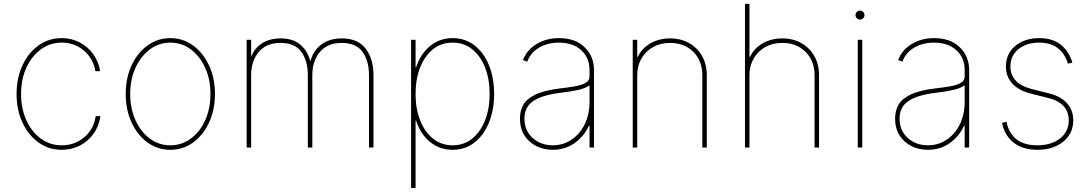

<svg xmlns="http://www.w3.org/2000/svg" viewBox="-20 -747 5519 972"><path d="M292.6 11.4Q226.6 11.4 174.9 -25.7Q123.2 -62.9 93.6 -126.8Q63.9 -190.7 63.9 -271.3Q63.9 -351.2 93.4 -415.3Q122.9 -479.4 174.5 -516.7Q226.2 -554 292.6 -554Q341.6 -554 382.6 -532.8Q423.7 -511.7 451.3 -473.9Q479 -436.1 487.2 -386.4H463.1Q452.1 -450.6 404.7 -490.9Q357.2 -531.2 292.6 -531.2Q234 -531.2 187.3 -497.3Q140.6 -463.4 113.6 -404.7Q86.6 -345.9 86.6 -271.3Q86.6 -198.9 112.7 -139.9Q138.8 -81 185.4 -46.2Q231.9 -11.4 292.6 -11.4Q358 -11.4 406.2 -51.8Q454.5 -92.3 464.5 -159.1H488.6Q480.8 -107.6 453.1 -69.2Q425.4 -30.9 383.9 -9.8Q342.3 11.4 292.6 11.4Z M842.3 11.4Q778.1 11.4 726.9 -25.7Q675.8 -62.9 646.1 -127Q616.5 -191.1 616.5 -271.3Q616.5 -351.9 646.1 -415.8Q675.8 -479.8 726.9 -516.9Q778.1 -554 842.3 -554Q906.6 -554 957.6 -516.7Q1008.5 -479.4 1038.4 -415.5Q1068.2 -351.6 1068.2 -271.3Q1068.2 -191.1 1038.5 -127Q1008.9 -62.9 957.7 -25.7Q906.6 11.4 842.3 11.4ZM842.3 -11.4Q900.2 -11.4 946.2 -45.5Q992.2 -79.5 1018.8 -138.5Q1045.5 -197.4 1045.5 -271.3Q1045.5 -345.2 1018.6 -403.9Q991.8 -462.7 946 -497Q900.2 -531.2 842.3 -531.2Q784.8 -531.2 738.8 -497Q692.8 -462.7 666 -403.9Q639.2 -345.2 639.2 -271.3Q639.2 -197.4 665.8 -138.5Q692.5 -79.5 738.5 -45.5Q784.4 -11.4 842.3 -11.4Z M1228.7 0V-545.5H1251.4V-464.5H1254.3Q1269.2 -504.3 1307.7 -528.4Q1346.2 -552.6 1400.6 -552.6Q1462.4 -552.6 1499.1 -522Q1535.9 -491.5 1549.7 -440.3H1552.6Q1566.1 -491.5 1607.2 -522Q1648.4 -552.6 1710.2 -552.6Q1792.3 -552.6 1831.5 -500.5Q1870.7 -448.5 1870.7 -366.5V0H1848V-366.5Q1848 -438.9 1815.3 -484.4Q1782.7 -529.8 1710.2 -529.8Q1637.8 -529.8 1599.4 -483.8Q1561.1 -437.9 1561.1 -366.5V0H1538.4V-366.5Q1538.4 -438.9 1505.7 -484.4Q1473 -529.8 1400.6 -529.8Q1328.1 -529.8 1289.8 -483.8Q1251.4 -437.9 1251.4 -366.5V0Z M2061.1 204.5V-545.5H2083.8V-406.2H2086.6Q2108.7 -474.1 2157.1 -514Q2205.6 -554 2271.3 -554Q2335.9 -554 2383 -516.9Q2430 -479.8 2455.8 -415.8Q2481.5 -351.9 2481.5 -271.3Q2481.5 -191.1 2455.6 -127.1Q2429.7 -63.2 2382.5 -25.9Q2335.2 11.4 2271.3 11.4Q2206.3 11.4 2157.1 -28.4Q2108 -68.2 2086.6 -136.4H2083.8V204.5ZM2083.8 -271.3Q2083.8 -197.4 2106.7 -138.7Q2129.6 -79.9 2171.7 -45.6Q2213.8 -11.4 2271.3 -11.4Q2328.8 -11.4 2370.9 -45.6Q2413 -79.9 2435.9 -138.7Q2458.8 -197.4 2458.8 -271.3Q2458.8 -345.2 2436.1 -403.9Q2413.4 -462.7 2371.3 -497Q2329.2 -531.2 2271.3 -531.2Q2213.4 -531.2 2171.3 -497Q2129.3 -462.7 2106.5 -403.9Q2083.8 -345.2 2083.8 -271.3Z M2778.4 11.4Q2733.7 11.4 2695.8 -7.1Q2658 -25.6 2635.1 -61.1Q2612.2 -96.6 2612.2 -147.7Q2612.2 -184.7 2628.7 -215.4Q2645.2 -246.1 2689.8 -267.9Q2734.4 -289.8 2818.2 -299.7Q2855.8 -304 2889.2 -309.7Q2922.6 -315.3 2943.5 -326.7Q2964.5 -338.1 2964.5 -359.4V-392Q2964.5 -454.9 2922.2 -493.1Q2880 -531.2 2809.7 -531.2Q2752.1 -531.2 2709.2 -505.9Q2666.2 -480.5 2649.1 -434.7L2627.8 -443.2Q2647 -494.3 2696.4 -524.1Q2745.7 -554 2809.7 -554Q2892.8 -554 2940 -507.6Q2987.2 -461.3 2987.2 -392V0H2964.5V-110.8H2961.6Q2936.1 -55.4 2888.1 -22Q2840.2 11.4 2778.4 11.4ZM2778.4 -11.4Q2830.3 -11.4 2872.5 -39.2Q2914.8 -67.1 2939.6 -117Q2964.5 -166.9 2964.5 -233V-315.3Q2944.2 -300.4 2908.9 -292.1Q2873.6 -283.7 2826.7 -278.4Q2753.6 -269.9 2711.6 -252.5Q2669.7 -235.1 2652.3 -208.8Q2634.9 -182.5 2634.9 -147.7Q2634.9 -85.9 2676.3 -48.7Q2717.7 -11.4 2778.4 -11.4Z M3206 -366.5V0H3183.2V-545.5H3206V-458.8H3208.8Q3228 -501.4 3271.8 -527Q3315.7 -552.6 3372.2 -552.6Q3426.8 -552.6 3468.8 -528.8Q3510.7 -505 3534.4 -463.1Q3558.2 -421.2 3558.2 -366.5V0H3535.5V-366.5Q3535.5 -438.9 3490.1 -484.4Q3444.6 -529.8 3372.2 -529.8Q3323.9 -529.8 3286.4 -508.9Q3248.9 -487.9 3227.5 -451Q3206 -414.1 3206 -366.5Z M3774.1 -366.5V0H3751.4V-727.3H3774.1V-458.8H3777Q3796.2 -501.4 3840 -527Q3883.9 -552.6 3940.3 -552.6Q3995 -552.6 4036.9 -528.8Q4078.8 -505 4102.6 -463.1Q4126.4 -421.2 4126.4 -366.5V0H4103.7V-366.5Q4103.7 -438.9 4058.2 -484.4Q4012.8 -529.8 3940.3 -529.8Q3892 -529.8 3854.6 -508.9Q3817.1 -487.9 3795.6 -451Q3774.1 -414.1 3774.1 -366.5Z M4322.4 0V-545.5H4345.2V0ZM4333.8 -647.7Q4324.6 -647.7 4317.8 -654.5Q4311.1 -661.2 4311.1 -670.5Q4311.1 -679.7 4317.8 -686.4Q4324.6 -693.2 4333.8 -693.2Q4343 -693.2 4349.8 -686.4Q4356.5 -679.7 4356.5 -670.5Q4356.5 -661.2 4349.8 -654.5Q4343 -647.7 4333.8 -647.7Z M4677.6 11.4Q4632.8 11.4 4595 -7.1Q4557.2 -25.6 4534.3 -61.1Q4511.4 -96.6 4511.4 -147.7Q4511.4 -184.7 4527.9 -215.4Q4544.4 -246.1 4589 -267.9Q4633.5 -289.8 4717.3 -299.7Q4755 -304 4788.4 -309.7Q4821.7 -315.3 4842.7 -326.7Q4863.6 -338.1 4863.6 -359.4V-392Q4863.6 -454.9 4821.4 -493.1Q4779.1 -531.2 4708.8 -531.2Q4651.3 -531.2 4608.3 -505.9Q4565.3 -480.5 4548.3 -434.7L4527 -443.2Q4546.2 -494.3 4595.5 -524.1Q4644.9 -554 4708.8 -554Q4791.9 -554 4839.1 -507.6Q4886.4 -461.3 4886.4 -392V0H4863.6V-110.8H4860.8Q4835.2 -55.4 4787.3 -22Q4739.3 11.4 4677.6 11.4ZM4677.6 -11.4Q4729.4 -11.4 4771.7 -39.2Q4813.9 -67.1 4838.8 -117Q4863.6 -166.9 4863.6 -233V-315.3Q4843.4 -300.4 4808.1 -292.1Q4772.7 -283.7 4725.9 -278.4Q4652.7 -269.9 4610.8 -252.5Q4568.9 -235.1 4551.5 -208.8Q4534.1 -182.5 4534.1 -147.7Q4534.1 -85.9 4575.5 -48.7Q4616.8 -11.4 4677.6 -11.4Z M5409.1 -430.4 5386.4 -424.7Q5353 -531.2 5241.5 -531.2Q5176.1 -531.2 5135.7 -498Q5095.2 -464.8 5095.2 -410.5Q5095.2 -323.2 5206 -295.5L5291.2 -274.1Q5351.2 -259.2 5382.3 -223.7Q5413.4 -188.2 5413.4 -137.8Q5413.4 -71 5362.6 -29.8Q5311.8 11.4 5231.5 11.4Q5158.7 11.4 5112.6 -24.1Q5066.4 -59.7 5052.6 -125L5075.3 -130.7Q5099.8 -11.4 5231.5 -11.4Q5302.6 -11.4 5346.6 -46.2Q5390.6 -81 5390.6 -137.8Q5390.6 -225.1 5285.5 -251.4L5200.3 -272.7Q5137.4 -288.4 5104.9 -323.9Q5072.4 -359.4 5072.4 -410.5Q5072.4 -474.8 5119.7 -514.4Q5166.9 -554 5241.5 -554Q5369 -554 5409.1 -430.4Z"/></svg>

Font: Inter UI Thin
Style: Regular
Weight: 100
Designer: Rasmus Andersson
Foundry: rsms
Version: 3.2;8d6f07862